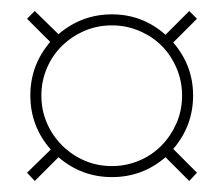

<svg xmlns="http://www.w3.org/2000/svg" viewBox="-20 -529 406 348"><path d="M337 -216 323 -201 280 -244Q238 -208 183 -208Q128 -208 86 -244L43 -201L29 -216L72 -258Q35 -300 35 -356Q35 -411 71 -453L29 -495L43 -509L86 -467Q128 -503 183 -503Q238 -503 280 -466L323 -509L337 -495L294 -452Q330 -410 330 -356Q330 -301 294 -259ZM55 -356Q55 -329 65 -306Q75 -283 92.5 -265.5Q110 -248 133 -238Q156 -228 183 -228Q209 -228 232.5 -238Q256 -248 273 -265.5Q290 -283 300 -306Q310 -329 310 -356Q310 -382 300 -405.5Q290 -429 273 -446Q256 -463 232.5 -473Q209 -483 183 -483Q156 -483 133 -473Q110 -463 92.5 -446Q75 -429 65 -405.5Q55 -382 55 -356Z"/></svg>

Font: Moniqa Paragraph
Style: Bold
Weight: 700
Designer: Rajesh Rajput
Foundry: Rajesh Rajput
Version: Version 1.000